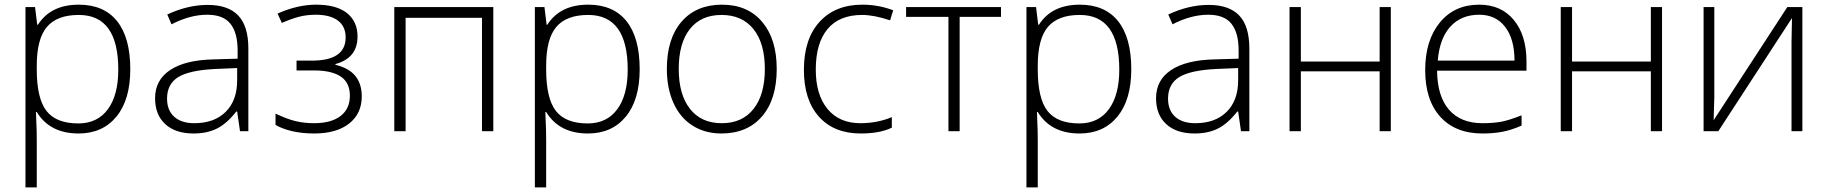

<svg xmlns="http://www.w3.org/2000/svg" viewBox="-20 -561 7816 821"><path d="M315.9 9.8Q193.4 9.8 137.2 -82H133.8L135.3 -41Q137.2 -4.9 137.2 38.1V240.2H88.9V-530.8H129.9L139.2 -455.1H142.1Q196.8 -541 316.9 -541Q424.3 -541 480.7 -470.5Q537.1 -399.9 537.1 -265.1Q537.1 -134.3 477.8 -62.3Q418.5 9.8 315.9 9.8ZM314.9 -33.2Q396.5 -33.2 441.2 -93.8Q485.8 -154.3 485.8 -263.2Q485.8 -497.1 316.9 -497.1Q224.1 -497.1 180.7 -446Q137.2 -395 137.2 -279.8V-264.2Q137.2 -139.6 179 -86.4Q220.7 -33.2 314.9 -33.2Z M1006.3 0 994.1 -84H990.2Q950.2 -32.7 908 -11.5Q865.7 9.8 808.1 9.8Q730 9.8 686.5 -30.3Q643.1 -70.3 643.1 -141.1Q643.1 -218.8 707.8 -261.7Q772.5 -304.7 895 -307.1L996.1 -310.1V-345.2Q996.1 -420.9 965.3 -459.5Q934.6 -498 866.2 -498Q792.5 -498 713.4 -457L695.3 -499Q782.7 -540 868.2 -540Q955.6 -540 998.8 -494.6Q1042 -449.2 1042 -353V0ZM811 -34.2Q896 -34.2 945.1 -82.8Q994.1 -131.3 994.1 -217.8V-270L901.4 -266.1Q789.6 -260.7 741.9 -231.2Q694.3 -201.7 694.3 -139.2Q694.3 -89.4 724.9 -61.8Q755.4 -34.2 811 -34.2Z M1314 -301.8Q1458 -301.8 1458 -400.9Q1458 -448.2 1424.8 -473.1Q1391.6 -498 1330.1 -498Q1291 -498 1257.3 -489Q1223.6 -480 1185.1 -462.9L1167 -502.9Q1252 -541 1332 -541Q1418.9 -541 1463.9 -504.9Q1508.8 -468.8 1508.8 -404.8Q1508.8 -312.5 1414.1 -287.1V-284.2Q1473.1 -269.5 1500 -235.6Q1526.9 -201.7 1526.9 -148.9Q1526.9 -75.2 1472.9 -32.7Q1418.9 9.8 1323.2 9.8Q1271.5 9.8 1228.8 -0.2Q1186 -10.3 1158.2 -26.9V-75.2Q1208.5 -51.3 1245.1 -42.7Q1281.7 -34.2 1323.2 -34.2Q1395.5 -34.2 1435.8 -64.7Q1476.1 -95.2 1476.1 -151.9Q1476.1 -207 1437.5 -233.4Q1398.9 -259.8 1321.8 -259.8H1248V-301.8Z M1714.4 0H1666V-530.8H2089.4V0H2041V-484.9H1714.4Z M2494.1 9.8Q2371.6 9.8 2315.4 -82H2312L2313.5 -41Q2315.4 -4.9 2315.4 38.1V240.2H2267.1V-530.8H2308.1L2317.4 -455.1H2320.3Q2375 -541 2495.1 -541Q2602.5 -541 2658.9 -470.5Q2715.3 -399.9 2715.3 -265.1Q2715.3 -134.3 2656 -62.3Q2596.7 9.8 2494.1 9.8ZM2493.2 -33.2Q2574.7 -33.2 2619.4 -93.8Q2664.1 -154.3 2664.1 -263.2Q2664.1 -497.1 2495.1 -497.1Q2402.3 -497.1 2358.9 -446Q2315.4 -395 2315.4 -279.8V-264.2Q2315.4 -139.6 2357.2 -86.4Q2398.9 -33.2 2493.2 -33.2Z M3301.3 -266.1Q3301.3 -136.2 3238.3 -63.2Q3175.3 9.8 3064.5 9.8Q2994.6 9.8 2941.4 -23.9Q2888.2 -57.6 2859.9 -120.6Q2831.5 -183.6 2831.5 -266.1Q2831.5 -396 2894.5 -468.5Q2957.5 -541 3067.4 -541Q3176.8 -541 3239 -467.5Q3301.3 -394 3301.3 -266.1ZM2882.3 -266.1Q2882.3 -156.7 2930.4 -95.5Q2978.5 -34.2 3066.4 -34.2Q3154.3 -34.2 3202.4 -95.5Q3250.5 -156.7 3250.5 -266.1Q3250.5 -376 3201.9 -436.5Q3153.3 -497.1 3065.4 -497.1Q2977.5 -497.1 2929.9 -436.8Q2882.3 -376.5 2882.3 -266.1Z M3660.2 9.8Q3546.4 9.8 3481.9 -62Q3417.5 -133.8 3417.5 -262.2Q3417.5 -394 3484.4 -467.5Q3551.3 -541 3667.5 -541Q3736.3 -541 3799.3 -517.1L3786.1 -474.1Q3717.3 -497.1 3666.5 -497.1Q3568.8 -497.1 3518.6 -436.8Q3468.3 -376.5 3468.3 -263.2Q3468.3 -155.8 3518.6 -95Q3568.8 -34.2 3659.2 -34.2Q3731.4 -34.2 3793.5 -60.1V-15.1Q3742.7 9.8 3660.2 9.8Z M4260.3 -488.8H4083.5V0H4035.6V-488.8H3854.5V-530.8H4260.3Z M4596.2 9.8Q4473.6 9.8 4417.5 -82H4414.1L4415.5 -41Q4417.5 -4.9 4417.5 38.1V240.2H4369.1V-530.8H4410.2L4419.4 -455.1H4422.4Q4477.1 -541 4597.2 -541Q4704.6 -541 4761 -470.5Q4817.4 -399.9 4817.4 -265.1Q4817.4 -134.3 4758.1 -62.3Q4698.7 9.8 4596.2 9.8ZM4595.2 -33.2Q4676.8 -33.2 4721.4 -93.8Q4766.1 -154.3 4766.1 -263.2Q4766.1 -497.1 4597.2 -497.1Q4504.4 -497.1 4460.9 -446Q4417.5 -395 4417.5 -279.8V-264.2Q4417.5 -139.6 4459.2 -86.4Q4501 -33.2 4595.2 -33.2Z M5286.6 0 5274.4 -84H5270.5Q5230.5 -32.7 5188.2 -11.5Q5146 9.8 5088.4 9.8Q5010.3 9.8 4966.8 -30.3Q4923.3 -70.3 4923.3 -141.1Q4923.3 -218.8 4988 -261.7Q5052.7 -304.7 5175.3 -307.1L5276.4 -310.1V-345.2Q5276.4 -420.9 5245.6 -459.5Q5214.8 -498 5146.5 -498Q5072.8 -498 4993.7 -457L4975.6 -499Q5063 -540 5148.4 -540Q5235.8 -540 5279.1 -494.6Q5322.3 -449.2 5322.3 -353V0ZM5091.3 -34.2Q5176.3 -34.2 5225.3 -82.8Q5274.4 -131.3 5274.4 -217.8V-270L5181.6 -266.1Q5069.8 -260.7 5022.2 -231.2Q4974.6 -201.7 4974.6 -139.2Q4974.6 -89.4 5005.1 -61.8Q5035.6 -34.2 5091.3 -34.2Z M5542.5 -530.8V-297.9H5879.4V-530.8H5927.2V0H5879.4V-255.9H5542.5V0H5494.1V-530.8Z M6319.3 9.8Q6203.6 9.8 6138.9 -61.5Q6074.2 -132.8 6074.2 -261.2Q6074.2 -388.2 6136.7 -464.6Q6199.2 -541 6305.2 -541Q6398.9 -541 6453.1 -475.6Q6507.3 -410.2 6507.3 -297.9V-258.8H6125Q6126 -149.4 6176 -91.8Q6226.1 -34.2 6319.3 -34.2Q6364.7 -34.2 6399.2 -40.5Q6433.6 -46.9 6486.3 -67.9V-23.9Q6441.4 -4.4 6403.3 2.7Q6365.2 9.8 6319.3 9.8ZM6305.2 -498Q6228.5 -498 6182.1 -447.5Q6135.7 -397 6127.9 -301.8H6456.1Q6456.1 -394 6416 -446Q6376 -498 6305.2 -498Z M6702.1 -530.8V-297.9H7039.1V-530.8H7086.9V0H7039.1V-255.9H6702.1V0H6653.8V-530.8Z M7310.5 -530.8V-147L7307.6 -46.9L7622.6 -530.8H7687V0H7640.6V-381.3L7642.6 -483.9L7327.6 0H7264.6V-530.8Z"/></svg>

Font: Zoram GWebM Light
Style: Regular
Weight: 300
Foundry: Ascender Corporation
Version: Version 1.000